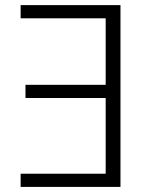

<svg xmlns="http://www.w3.org/2000/svg" viewBox="-20 -734 593 754"><path d="M453.1 0V-713.9H61V-662.1H395V-400.9H80.1V-349.1H395V-51.8H61V0Z"/></svg>

Font: Noto Reveo Sans
Style: Regular
Weight: 300
Designer: Monotype Design Team
Foundry: Monotype Imaging Inc.
Version: Version 2.007